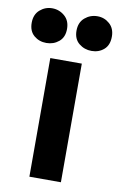

<svg xmlns="http://www.w3.org/2000/svg" viewBox="-137 -791 526 840"><g transform="rotate(10 126.0 -371.5)"><path d="M55 0V-527H195V0ZM26 -589Q-6 -589 -29 -608.5Q-52 -628 -52 -665Q-52 -702 -28.5 -722.5Q-5 -743 26 -743Q57 -743 81 -722.5Q105 -702 105 -665Q105 -628 81.5 -608.5Q58 -589 26 -589ZM227 -589Q195 -589 171 -608.5Q147 -628 147 -665Q147 -702 171 -722.5Q195 -743 227 -743Q258 -743 281 -722.5Q304 -702 304 -666Q304 -628 281.5 -608.5Q259 -589 227 -589Z"/></g></svg>

Font: Onest
Style: Bold
Weight: 700
Designer: Dmitri Voloshin, Andrey Kudryavtsev
Foundry: Dmitri Voloshin, Andrey Kudryavtsev
Version: Version 1.000;gftools[0.9.33]